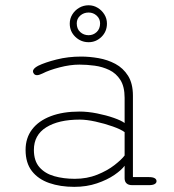

<svg xmlns="http://www.w3.org/2000/svg" viewBox="-20 -702 659 728"><path d="M481 0Q467 0 459.8 -6.8Q452.5 -13.5 452.5 -26V-73.5Q441 -57.5 413.8 -38.8Q386.5 -20 347.5 -6.8Q308.5 6.5 261.5 6.5Q208.5 6.5 166.8 -8Q125 -22.5 101 -53.2Q77 -84 77 -133.5Q77 -179 101.8 -211.5Q126.5 -244 172.5 -261.5Q218.5 -279 281.5 -279Q313 -279 348 -272Q383 -265 411.5 -255Q440 -245 452.5 -235.5V-331Q452.5 -373.5 436.5 -398.8Q420.5 -424 394.5 -436.5Q368.5 -449 338.8 -453Q309 -457 281 -457Q246 -457 205.8 -446.5Q165.5 -436 141.5 -423.5Q135.5 -420.5 130 -418.8Q124.5 -417 120.5 -417Q113 -417 109 -421.8Q105 -426.5 105 -431.5Q105 -437 110 -442.2Q115 -447.5 124.5 -452.5Q151 -465.5 194.8 -476.5Q238.5 -487.5 287.5 -487.5Q319.5 -487.5 353.8 -481.5Q388 -475.5 417.5 -459.8Q447 -444 465.5 -414.8Q484 -385.5 484 -339V-30.5H545Q559 -30.5 566.2 -26.5Q573.5 -22.5 573.5 -15Q573.5 -8 566.2 -4Q559 0 545 0ZM452.5 -201Q438.5 -211.5 407.5 -222.5Q376.5 -233.5 342.2 -241Q308 -248.5 282.5 -248.5Q202 -248.5 155.2 -219.2Q108.5 -190 108.5 -133.5Q108.5 -92 129.5 -68Q150.5 -44 185.8 -34Q221 -24 263.5 -24Q310 -24 348.5 -39.5Q387 -55 414 -76Q441 -97 452.5 -112.5ZM316 -542Q287 -542 265.8 -562.2Q244.5 -582.5 244.5 -612.5Q244.5 -631.5 254.2 -647.2Q264 -663 280.2 -672.5Q296.5 -682 316 -682Q334.5 -682 350.2 -672.5Q366 -663 375.8 -647.2Q385.5 -631.5 385.5 -612.5Q385.5 -582.5 364.8 -562.2Q344 -542 316 -542ZM316 -568.5Q333.5 -568.5 346.5 -580.5Q359.5 -592.5 359.5 -613.5Q359.5 -631 346.5 -642.8Q333.5 -654.5 316 -654.5Q297.5 -654.5 284.2 -642.8Q271 -631 271 -613.5Q271 -592.5 284.2 -580.5Q297.5 -568.5 316 -568.5Z"/></svg>

Font: Sono ExtraLight
Style: Regular
Weight: 200
Designer: Tyler Finck
Foundry: Tyler Finck
Version: Version 2.112